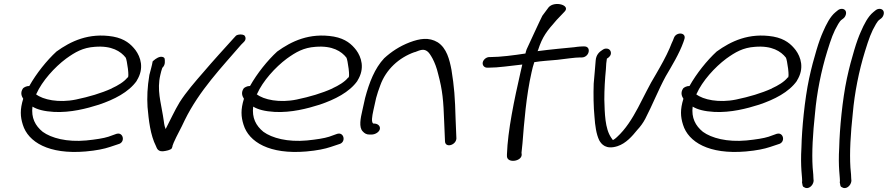

<svg xmlns="http://www.w3.org/2000/svg" viewBox="-20 -741 4513 976"><path d="M97 -292C81 -269 91 -250 98 -239C81 -184 83 -148 96 -107C123 -19 228 45 415 29C471 24 509 16 539 6L581 -8C619 -17 607 -70 574 -61H573L531 -46C506 -38 468 -32 418 -27C320 -18 241 -39 197 -71C159 -102 138 -142 145 -199C170 -184 204 -175 255 -172C340 -168 420 -189 483 -209C560 -235 634 -272 675 -330V-331C715 -394 694 -452 669 -486C646 -516 615 -544 555 -555C431 -576 339 -531 267 -479C218 -434 165 -368 129 -304C113 -304 101 -296 97 -292ZM163 -262 165 -264C194 -329 257 -399 316 -443C362 -476 401 -499 462 -503C548 -510 594 -480 619 -448C625 -439 640 -341 628 -347C611 -325 579 -306 548 -292V-291H547C494 -267 433 -249 366 -235C279 -217 198 -234 163 -262Z M739 -359V-358C729 -298 727 -247 730 -197C736 -130 744 -55 773 2C777 9 780 36 822 26C839 23 856 17 855 7L856 6C856 4 857 -3 863 -16C880 -55 898 -84 919 -130C993 -281 1108 -400 1206 -514L1219 -527C1233 -540 1229 -555 1221 -562C1211 -567 1193 -568 1180 -560L1168 -547C1123 -497 1064 -433 1014 -374C973 -327 926 -273 893 -221C868 -180 844 -127 822 -85L817 -100C813 -116 812 -136 808 -155C798 -220 777 -284 795 -360C798 -373 801 -385 805 -396L806 -397L805 -396C822 -412 818 -431 817 -443C815 -450 805 -454 794 -452C776 -448 762 -434 756 -429C753 -409 745 -383 739 -359Z M1219 -292C1203 -269 1213 -250 1220 -239C1203 -184 1205 -148 1218 -107C1245 -19 1350 45 1537 29C1593 24 1631 16 1661 6L1703 -8C1741 -17 1729 -70 1696 -61H1695L1653 -46C1628 -38 1590 -32 1540 -27C1442 -18 1363 -39 1319 -71C1281 -102 1260 -142 1267 -199C1292 -184 1326 -175 1377 -172C1462 -168 1542 -189 1605 -209C1682 -235 1756 -272 1797 -330V-331C1837 -394 1816 -452 1791 -486C1768 -516 1737 -544 1677 -555C1553 -576 1461 -531 1389 -479C1340 -434 1287 -368 1251 -304C1235 -304 1223 -296 1219 -292ZM1285 -262 1287 -264C1316 -329 1379 -399 1438 -443C1484 -476 1523 -499 1584 -503C1670 -510 1716 -480 1741 -448C1747 -439 1762 -341 1750 -347C1733 -325 1701 -306 1670 -292V-291H1669C1616 -267 1555 -249 1488 -235C1401 -217 1320 -234 1285 -262Z M1913 -307C1942 -388 2008 -448 2087 -476H2089C2119 -488 2133 -493 2151 -481C2161 -474 2169 -461 2179 -443C2190 -422 2200 -396 2207 -366C2230 -280 2234 -230 2238 -120L2242 -24C2242 13 2298 -2 2300 -37L2296 -135C2293 -247 2289 -299 2275 -386C2265 -438 2251 -496 2205 -526C2160 -553 2114 -545 2063 -526C2011 -506 1969 -478 1933 -445C1885 -394 1857 -322 1836 -243L1822 -180C1813 -141 1803 -94 1824 -73C1833 -63 1843 -57 1858 -57H1868C1888 -57 1908 -70 1911 -85C1914 -100 1901 -113 1881 -113H1877C1867 -121 1871 -148 1878 -180L1892 -243C1898 -264 1904 -284 1913 -307Z M2475 -451H2468C2452 -451 2437 -438 2434 -424C2431 -409 2442 -397 2456 -397H2464C2515 -397 2569 -406 2635 -413L2626 -374C2594 -234 2561 -76 2557 43V54C2559 90 2632 80 2632 45L2631 35C2631 30 2634 13 2636 -13C2644 -115 2655 -255 2682 -373C2686 -391 2690 -408 2696 -425C2731 -431 2772 -433 2814 -437C2857 -442 2903 -449 2929 -449H2938C2953 -449 2968 -460 2972 -476C2976 -492 2968 -505 2951 -505H2942C2925 -505 2899 -501 2899 -501C2858 -497 2780 -490 2712 -481C2712 -483 2715 -483 2715 -485V-486C2738 -557 2760 -583 2810 -640L2850 -682C2882 -715 2799 -738 2769 -704L2737 -661C2732 -653 2657 -490 2657 -490C2654 -483 2653 -476 2651 -469C2593 -460 2522 -451 2475 -451Z M3454 -527 3458 -539C3473 -577 3418 -581 3406 -549L3401 -536C3397 -528 3391 -514 3384 -496C3366 -454 3339 -406 3314 -363C3247 -255 3205 -125 3116 -44C3110 -38 3102 -32 3096 -29C3093 -31 3091 -35 3088 -40H3087V-41C3055 -87 3054 -166 3052 -235C3052 -286 3055 -339 3060 -389C3061 -412 3062 -426 3065 -443C3070 -446 3082 -453 3085 -466C3088 -480 3079 -494 3063 -494C3057 -494 3052 -494 3042 -487C3026 -477 3010 -462 3008 -433C3006 -399 3001 -357 2998 -316C2996 -262 2997 -197 3002 -147C3005 -103 3011 -59 3026 -28C3037 -8 3060 21 3119 2C3162 -12 3194 -49 3219 -80C3235 -97 3249 -116 3260 -137C3296 -206 3327 -285 3364 -353C3395 -406 3433 -468 3454 -527Z M3453 -292C3437 -269 3447 -250 3454 -239C3437 -184 3439 -148 3452 -107C3479 -19 3584 45 3771 29C3827 24 3865 16 3895 6L3937 -8C3975 -17 3963 -70 3930 -61H3929L3887 -46C3862 -38 3824 -32 3774 -27C3676 -18 3597 -39 3553 -71C3515 -102 3494 -142 3501 -199C3526 -184 3560 -175 3611 -172C3696 -168 3776 -189 3839 -209C3916 -235 3990 -272 4031 -330V-331C4071 -394 4050 -452 4025 -486C4002 -516 3971 -544 3911 -555C3787 -576 3695 -531 3623 -479C3574 -434 3521 -368 3485 -304C3469 -304 3457 -296 3453 -292ZM3519 -262 3521 -264C3550 -329 3613 -399 3672 -443C3718 -476 3757 -499 3818 -503C3904 -510 3950 -480 3975 -448C3981 -439 3996 -341 3984 -347C3967 -325 3935 -306 3904 -292V-291H3903C3850 -267 3789 -249 3722 -235C3635 -217 3554 -234 3519 -262Z M4068 211C4087 224 4113 205 4116 179L4115 166C4115 158 4114 139 4111 111C4106 34 4112 -63 4123 -165C4132 -268 4154 -380 4185 -480C4205 -544 4216 -577 4241 -619C4248 -631 4253 -636 4255 -638L4268 -648C4274 -653 4278 -660 4280 -668C4284 -685 4274 -696 4259 -696C4251 -696 4244 -693 4238 -688L4227 -679C4200 -657 4180 -617 4164 -580C4154 -558 4142 -526 4130 -485C4118 -445 4105 -398 4093 -342C4070 -234 4056 -84 4054 8C4051 58 4052 98 4054 127C4056 160 4059 172 4057 189C4057 190 4058 190 4058 191C4060 209 4063 208 4068 211Z M4260 211C4279 224 4305 205 4308 179L4307 166C4307 158 4306 139 4303 111C4298 34 4304 -63 4315 -165C4324 -268 4346 -380 4377 -480C4397 -544 4408 -577 4433 -619C4440 -631 4445 -636 4447 -638L4460 -648C4466 -653 4470 -660 4472 -668C4476 -685 4466 -696 4451 -696C4443 -696 4436 -693 4430 -688L4419 -679C4392 -657 4372 -617 4356 -580C4346 -558 4334 -526 4322 -485C4310 -445 4297 -398 4285 -342C4262 -234 4248 -84 4246 8C4243 58 4244 98 4246 127C4248 160 4251 172 4249 189C4249 190 4250 190 4250 191C4252 209 4255 208 4260 211Z"/></svg>

Font: Stray Cat
Style: BdExtObl
Weight: 700
Version: Version 1.0